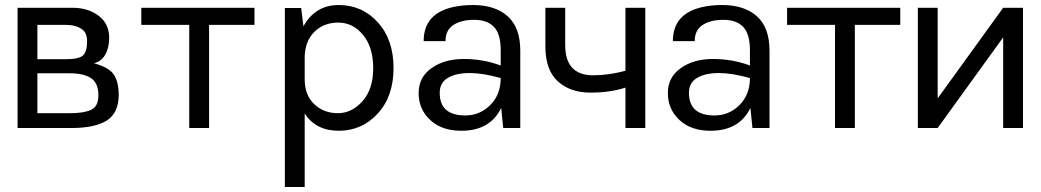

<svg xmlns="http://www.w3.org/2000/svg" viewBox="-20 -510 4146 765"><path d="M50 0V-479H266Q268 -479 270 -479Q330 -479 372 -448Q415 -416 415 -360Q415 -320 399.5 -292.5Q384 -265 354 -258Q411 -243 432 -215Q453 -186 453 -130Q452 -60 406 -30Q358 0 266 0ZM129 -59H258Q314 -59 342 -72Q372 -85 372 -130Q372 -180 342 -199Q313 -218 258 -218H129ZM129 -274H240Q295 -274 311 -289.5Q327 -305 327 -346Q327 -380 306 -394Q282 -411 240 -411H129Z M543 -411V-479H994V-411H813V0H734V-411Z M1115 235V-478H1180L1189 -405Q1236 -490 1329.5 -490Q1423 -490 1485.5 -421Q1548 -352 1548 -239Q1548 -126 1485 -57.5Q1422 11 1330 11Q1238 11 1194 -58V235ZM1194 -194Q1194 -131 1232 -95Q1270 -59 1326 -59Q1382 -59 1424.5 -107Q1467 -155 1467 -238.5Q1467 -322 1426.5 -371Q1386 -420 1328 -420Q1270 -420 1233 -383.5Q1196 -347 1194 -285Z M1700 -239Q1751 -275 1828 -275Q1905 -275 1975 -249V-310Q1975 -375 1948 -403Q1921 -431 1869.5 -431Q1818 -431 1786.5 -410.5Q1755 -390 1755 -346H1668Q1668 -456 1786 -482Q1822 -490 1864 -490Q1953 -490 2003 -445Q2053 -400 2053 -308V0H1985L1977 -80Q1933 11 1818 11Q1740 11 1694 -32Q1648 -75 1648 -139Q1648 -203 1700 -239ZM1732 -140Q1732 -50 1834 -50Q1892 -50 1933.5 -91.5Q1975 -133 1975 -199Q1904 -219 1851 -219Q1798 -219 1765 -200Q1732 -181 1732 -140Z M2153 -325V-479H2232V-331Q2232 -271 2259 -241Q2287 -210 2344 -210Q2405 -210 2472 -228V-479H2551V0H2472V-161Q2411 -141 2333 -141Q2252 -141 2202.5 -186Q2153 -231 2153 -325Z M2693 -239Q2744 -275 2821 -275Q2898 -275 2968 -249V-310Q2968 -375 2941 -403Q2914 -431 2862.5 -431Q2811 -431 2779.5 -410.5Q2748 -390 2748 -346H2661Q2661 -456 2779 -482Q2815 -490 2857 -490Q2946 -490 2996 -445Q3046 -400 3046 -308V0H2978L2970 -80Q2926 11 2811 11Q2733 11 2687 -32Q2641 -75 2641 -139Q2641 -203 2693 -239ZM2725 -140Q2725 -50 2827 -50Q2885 -50 2926.5 -91.5Q2968 -133 2968 -199Q2897 -219 2844 -219Q2791 -219 2758 -200Q2725 -181 2725 -140Z M3116 -411V-479H3567V-411H3386V0H3307V-411Z M3637 0V-479H3716V-118L3977 -479H4056V0H3977V-361L3716 0Z"/></svg>

Font: Karmilla
Style: Regular
Weight: 400
Designer: Jonathan Pinhorn
Version: Version 1.000